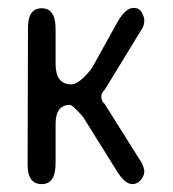

<svg xmlns="http://www.w3.org/2000/svg" viewBox="-20 -460 440 487"><path d="M157 -194Q121 -194 121 -145V-46Q121 7 86 7Q50 7 50 -42L51 -390Q51 -439 86 -439Q121 -439 121 -387V-298Q121 -246 161 -246Q181 -246 213 -287L279 -406Q299 -440 319 -440Q333 -440 339.5 -428.5Q346 -417 346 -409Q346 -399 342 -390L246 -233Q237 -224 237 -216Q237 -203 245 -197L340 -46Q346 -33 346 -25Q346 -14 337 -3.5Q328 7 316 7Q298 7 279 -22L191 -163Q179 -177 170 -185.5Q161 -194 157 -194Z"/></svg>

Font: Cute Font
Style: Regular
Weight: 400
Designer: TypoDesign Lab.inc.
Foundry: TypoDesign Lab.inc.
Version: Version 1.00